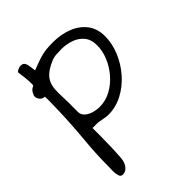

<svg xmlns="http://www.w3.org/2000/svg" viewBox="-240 -696 1100 1100"><g transform="rotate(-45 309.5 -146.0)"><path d="M101 282Q84 282 79 264.5Q74 247 74 226Q74 218 74.5 209.5Q75 201 75 194Q75 92 84 -1.5Q93 -95 97 -183Q98 -206 99 -240Q100 -274 100.5 -305Q101 -336 100 -350Q81 -350 70 -364Q59 -378 59 -391Q59 -401 68.5 -417.5Q78 -434 97 -441Q99 -446 99 -451.5Q99 -457 99 -464Q99 -486 95.5 -513.5Q92 -541 90 -554Q89 -560 102 -567Q115 -574 128 -574Q146 -574 153 -562Q160 -550 162 -532Q164 -514 167 -496Q212 -514 240 -523Q268 -532 293 -535Q318 -538 353 -538Q418 -538 471.5 -517Q525 -496 557 -454.5Q589 -413 589 -351Q589 -292 564.5 -233Q540 -174 497.5 -125.5Q455 -77 400 -48Q345 -19 284 -19Q268 -19 253 -22.5Q238 -26 222 -28Q216 -29 210 -29.5Q204 -30 199 -30H166Q166 -7 166 34Q166 75 164.5 121Q163 167 160 207Q158 238 141.5 260Q125 282 101 282ZM279 -86Q329 -86 372.5 -109.5Q416 -133 449.5 -172Q483 -211 501.5 -256.5Q520 -302 520 -346Q520 -394 496 -422.5Q472 -451 435.5 -463.5Q399 -476 359 -476Q339 -476 317 -474.5Q295 -473 275 -464Q231 -445 207.5 -422.5Q184 -400 176 -369Q172 -355 171 -340Q170 -325 170 -309Q170 -293 171 -275Q172 -257 172 -237V-154Q172 -131 190 -115.5Q208 -100 233 -93Q258 -86 279 -86Z"/></g></svg>

Font: Fuzzy Bubbles
Style: Regular
Weight: 400
Designer: Robert E. Leuschke
Foundry: Robert E. Leuschke
Version: Version 1.010; ttfautohint (v1.8.3)